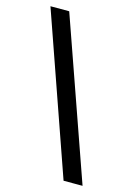

<svg xmlns="http://www.w3.org/2000/svg" viewBox="-111 -772 574 830"><g transform="rotate(15 176.0 -357.0)"><path d="M344 0H259L9 -714H93Z"/></g></svg>

Font: Noto Sans Display
Style: Regular
Weight: 400
Designer: Monotype Design team
Foundry: Monotype Imaging Inc.
Version: Version 1.000